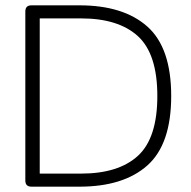

<svg xmlns="http://www.w3.org/2000/svg" viewBox="-20 -700 717 720"><path d="M75 -23V-657Q75 -680 98 -680H278Q443 -680 532.5 -600.5Q622 -521 622 -340Q622 -159 532.5 -79.5Q443 0 278 0H98Q75 0 75 -23ZM284 -49Q424 -49 497 -115.5Q570 -182 570 -340Q570 -498 497 -564.5Q424 -631 284 -631H129V-49Z"/></svg>

Font: Mitr ExtraLight
Style: Regular
Weight: 250
Designer: Thanarat Vachiruckul
Foundry: Cadson Demak Co.,Ltd.
Version: Version 1.000